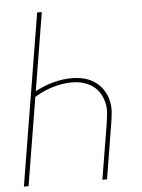

<svg xmlns="http://www.w3.org/2000/svg" viewBox="-53 -777 605 819"><g transform="rotate(-5 250.0 -367.5)"><path d="M16 0 137 -735H157L102 -401Q139 -421 179.5 -432Q220 -443 260 -443Q287 -443 312.5 -436.5Q338 -430 358.5 -415.5Q379 -401 393 -380Q407 -359 413 -333.5Q419 -308 416.5 -281Q414 -254 409 -226L372 0H352L390 -229Q394 -254 396.5 -278Q399 -302 394 -324.5Q389 -347 377.5 -366.5Q366 -386 347.5 -399Q329 -412 306.5 -418.5Q284 -425 260 -425Q219 -425 177 -412.5Q135 -400 98 -377L36 0Z"/></g></svg>

Font: Iosevka Thin Oblique
Style: Regular
Weight: 100
Italic angle: -9°
Monospace: yes
Designer: Belleve Invis
Foundry: Belleve Invis
Version: Version 32.5.0; ttfautohint (v1.8.4)